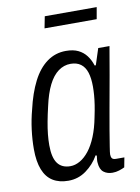

<svg xmlns="http://www.w3.org/2000/svg" viewBox="-82 -756 600 823"><g transform="rotate(-10 218.5 -344.0)"><path d="M149 12Q109 12 81.5 -5Q54 -22 40 -57.5Q26 -93 26 -147Q26 -188 31.5 -231Q37 -274 48 -315Q64 -385 89.5 -435Q115 -485 151.5 -511.5Q188 -538 234 -538Q266 -538 287.5 -527.5Q309 -517 323 -498.5Q337 -480 345 -455H350L373 -526H422L401 -404Q396 -377 389 -337Q382 -297 374 -253.5Q366 -210 359.5 -170.5Q353 -131 348.5 -103Q344 -75 344 -68Q344 -57 348.5 -51Q353 -45 366 -45H402L394 -3Q384 2 370 6.5Q356 11 341 11Q318 11 302.5 -1Q287 -13 285 -42Q284 -48 285 -56Q286 -64 287 -73L282 -75Q261 -38 226.5 -13Q192 12 149 12ZM168 -48Q189 -48 210 -60Q231 -72 249.5 -95.5Q268 -119 282.5 -154.5Q297 -190 306 -237Q312 -265 315.5 -288Q319 -311 320.5 -330.5Q322 -350 322 -367Q322 -404 314 -429Q306 -454 288.5 -467Q271 -480 244 -480Q215 -480 190.5 -462Q166 -444 148 -408Q130 -372 118 -317Q110 -283 104.5 -253.5Q99 -224 96.5 -199.5Q94 -175 94 -152Q94 -98 112.5 -73Q131 -48 168 -48ZM161 -649 171 -700H397L388 -649Z"/></g></svg>

Font: Archivo Condensed Light
Style: Italic
Weight: 300
Width: 3
Italic angle: -10°
Designer: Hector Gatti
Foundry: Omnibus-Type
Version: Version 2.001